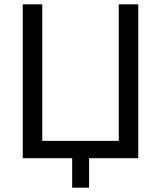

<svg xmlns="http://www.w3.org/2000/svg" viewBox="-20 -730 743 886"><path d="M313 136V0H85V-710H175V-80H528V-710H618V0H391V136Z"/></svg>

Font: YasnoRaleway Medium
Style: Regular
Weight: 500
Designer: Matt McInerney, Pablo Impallari, Rodrigo Fuenzalida
Foundry: Matt McInerney, Pablo Impallari, Rodrigo Fuenzalida
Version: Version 4.026